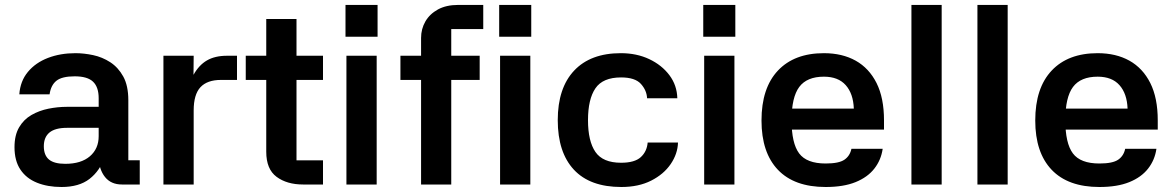

<svg xmlns="http://www.w3.org/2000/svg" viewBox="-20 -738 4689 768"><path d="M539 0H468Q424 0 400 -30Q376 -60 374.3 -109.7L397.7 -108Q379.7 -54.7 338 -22.3Q296.3 10 226.3 10Q170.3 10 127.8 -7.2Q85.3 -24.3 61.7 -59.5Q38 -94.7 38 -149.3Q38 -197.3 56.5 -228.8Q75 -260.3 105.8 -278Q136.7 -295.7 173.7 -303.2Q210.7 -310.7 247.7 -310.7H374.7V-345Q374.7 -389.7 352.2 -411.2Q329.7 -432.7 278.7 -432.7Q228.3 -432.7 206 -415.2Q183.7 -397.7 178.3 -360.7H57.3Q61 -413.7 91.7 -450.5Q122.3 -487.3 171.8 -506.3Q221.3 -525.3 281.7 -525.3Q315.7 -525.3 352.5 -517.5Q389.3 -509.7 421.2 -489Q453 -468.3 473.2 -431.7Q493.3 -395 493.3 -337V-97H539ZM155.3 -153Q155.3 -117 176 -99.8Q196.7 -82.7 241.3 -82.7Q304.3 -82.7 339.5 -112.8Q374.7 -143 374.7 -193.3V-226.7H248.7Q200.7 -226.7 178 -208Q155.3 -189.3 155.3 -153Z M754.7 0H633.7V-515H754.7L754 -438.7Q775.7 -477.7 807.8 -496.3Q840 -515 888 -515H928V-418.3H863.7Q809 -418.3 781.8 -389.2Q754.7 -360 754.7 -296.3Z M1272 -418.3H1166V-96.7H1272V0H1192.3Q1127.7 0 1086.3 -30.7Q1045 -61.3 1045 -131V-418.3H963V-515H1045V-662H1166V-515H1272Z M1486.7 -515V0H1365.7V-515ZM1362 -718.3H1490.3V-591H1362Z M1785 0H1664.3V-586Q1664.3 -622.3 1681.5 -652.2Q1698.7 -682 1731.8 -700.2Q1765 -718.3 1812.3 -718.3H1913V-621.7H1785ZM1581.7 -418.3V-515H1898.7V-418.3ZM2101.3 -515V0H1980.3V-515ZM1976.7 -718.3H2105V-591H1976.7Z M2465.3 10Q2340 10 2275.5 -59.3Q2211 -128.7 2211 -257.3Q2211 -386 2276.7 -455.7Q2342.3 -525.3 2463.3 -525.3Q2526.7 -525.3 2577 -501.5Q2627.3 -477.7 2657.7 -437.2Q2688 -396.7 2689.3 -345H2568.3Q2567 -376.3 2543.7 -402.3Q2520.3 -428.3 2464.3 -428.3Q2391.3 -428.3 2361.7 -384.8Q2332 -341.3 2332 -257.3Q2332 -173.3 2361.7 -130.2Q2391.3 -87 2464.3 -87Q2518.7 -87 2543.2 -109.5Q2567.7 -132 2570.7 -168H2692Q2690.7 -122.7 2662.8 -81.8Q2635 -41 2584.7 -15.5Q2534.3 10 2465.3 10Z M2917.7 -515V0H2796.7V-515ZM2793 -718.3H2921.3V-591H2793Z M3094 -303.7H3395.3Q3393 -363.7 3362.8 -397.5Q3332.7 -431.3 3275.7 -431.3Q3207.7 -431.3 3177 -390.2Q3146.3 -349 3146.3 -257Q3146.3 -165 3176.5 -124.5Q3206.7 -84 3282.7 -84Q3335.7 -84 3357.7 -99.2Q3379.7 -114.3 3385.7 -142.7H3510.7Q3504.3 -98 3477.3 -63.5Q3450.3 -29 3402.2 -9.5Q3354 10 3282.7 10Q3157.3 10 3091.7 -58.8Q3026 -127.7 3026 -256Q3026 -386 3091.7 -455.7Q3157.3 -525.3 3275.7 -525.3Q3349 -525.3 3402.7 -495.3Q3456.3 -465.3 3486.2 -405.8Q3516 -346.3 3516 -256.7V-219.7H3093Z M3746.7 0H3625.7V-718.3H3746.7Z M4010.7 0H3889.7V-718.3H4010.7Z M4189 -303.7H4490.3Q4488 -363.7 4457.8 -397.5Q4427.7 -431.3 4370.7 -431.3Q4302.7 -431.3 4272 -390.2Q4241.3 -349 4241.3 -257Q4241.3 -165 4271.5 -124.5Q4301.7 -84 4377.7 -84Q4430.7 -84 4452.7 -99.2Q4474.7 -114.3 4480.7 -142.7H4605.7Q4599.3 -98 4572.3 -63.5Q4545.3 -29 4497.2 -9.5Q4449 10 4377.7 10Q4252.3 10 4186.7 -58.8Q4121 -127.7 4121 -256Q4121 -386 4186.7 -455.7Q4252.3 -525.3 4370.7 -525.3Q4444 -525.3 4497.7 -495.3Q4551.3 -465.3 4581.2 -405.8Q4611 -346.3 4611 -256.7V-219.7H4188Z"/></svg>

Font: Asta Sans Light
Style: Regular
Weight: 300
Designer: 42dot
Version: Version 1.000